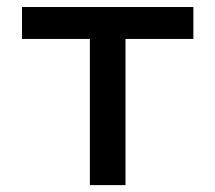

<svg xmlns="http://www.w3.org/2000/svg" viewBox="-20 -538 626 558"><path d="M241.2 0V-424.8H43.9V-517.6H542V-424.8H344.7V0Z"/></svg>

Font: Caskaydia Cove
Style: Regular
Weight: 400
Monospace: yes
Designer: Aaron Bell
Foundry: Saja Typeworks
Version: Version 4.300; ttfautohint (v1.8.3)